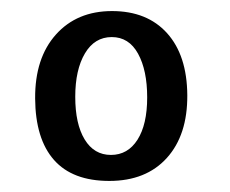

<svg xmlns="http://www.w3.org/2000/svg" viewBox="-20 -646 415 347"><path d="M246 -470Q246 -519 229.5 -549Q213 -579 182 -579Q151 -579 133.5 -549.5Q116 -520 116 -471Q116 -422 133 -394Q150 -366 180.5 -366Q211 -366 228.5 -393.5Q246 -421 246 -470ZM43.5 -468Q43 -541 81 -583.5Q119 -626 182.5 -626Q246 -626 282 -586Q318 -546 318.5 -474Q319 -402 281.5 -360.5Q244 -319 177.5 -319Q111 -319 77.5 -357Q44 -395 43.5 -468Z"/></svg>

Font: Karma Medium
Style: Regular
Weight: 500
Designer: Joana Correia
Foundry: Indian Type Foundry
Version: Version 1.202;PS 1.0;hotconv 1.0.78;makeotf.lib2.5.61930; tt